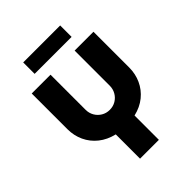

<svg xmlns="http://www.w3.org/2000/svg" viewBox="-248 -797 1120 1120"><g transform="rotate(-45 312.5 -236.5)"><path d="M235.7 203V2.7Q179.7 -10.7 139.8 -42.5Q100 -74.3 78.8 -119.8Q57.7 -165.3 57.7 -218V-512.7H212.7V-222.7Q212.7 -195.7 225.7 -173Q238.7 -150.3 261.3 -136.7Q284 -123 312.3 -123Q341 -123 363.5 -136.7Q386 -150.3 398.8 -173Q411.7 -195.7 411.7 -222.7V-512.7H567V-218Q567 -165.3 546.3 -120.2Q525.7 -75 486.3 -42.8Q447 -10.7 391 2.3V203ZM150.7 -581.7V-676H455.7V-581.7Z"/></g></svg>

Font: MuseoModerno Thin
Style: Regular
Weight: 100
Designer: Pablo Cosgaya, Héctor Gatti, Marcela Romero, and the Authors of The MuseoModerno Project.
Foundry: Omnibus-Type Team
Version: Version 1.003